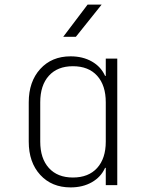

<svg xmlns="http://www.w3.org/2000/svg" viewBox="-20 -805 640 835"><path d="M255 -645 361 -785H422L310 -645ZM287 10Q205 10 155 -44.5Q105 -99 105 -189V-360Q105 -450 155 -505Q205 -560 287 -560Q340 -560 379.5 -537.5Q419 -515 437 -475H440V-550H490V0H440V-75H437Q419 -35 379.5 -12.5Q340 10 287 10ZM297 -33Q365 -33 402.5 -74.5Q440 -116 440 -189V-360Q440 -434 402.5 -475.5Q365 -517 297 -517Q230 -517 192.5 -475.5Q155 -434 155 -360V-189Q155 -116 192.5 -74.5Q230 -33 297 -33Z"/></svg>

Font: JetBrains Mono NL Thin
Style: Regular
Weight: 100
Monospace: yes
Designer: Philipp Nurullin, Konstantin Bulenkov
Foundry: JetBrains
Version: Version 2.305; ttfautohint (v1.8.4.7-5d5b)